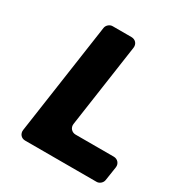

<svg xmlns="http://www.w3.org/2000/svg" viewBox="-165 -821 890 941"><g transform="rotate(30 280.5 -350.0)"><path d="M275 -189 343 -660C346 -682 331 -700 308 -700H201C185 -700 169 -686 167 -670L76 -40C73 -18 88 0 110 0H515C531 0 547 -14 549 -30L561 -109C564 -131 548 -149 526 -149H310C288 -149 272 -167 275 -189Z"/></g></svg>

Font: Trueno
Style: RoundBdIt
Weight: 700
Designer: Julieta Ulanovsky, Jasper
Foundry: Julieta Ulanovsky, Cannot Into Space Fonts
Version: Version 3.001